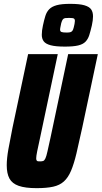

<svg xmlns="http://www.w3.org/2000/svg" viewBox="-20 -969 528 997"><path d="M170 8Q111 8 77 -4Q43 -16 29 -42Q15 -68 15 -111Q15 -146 23.5 -194Q32 -242 45 -306L126 -688H280L188 -253Q178 -208 173 -183Q168 -158 168 -147Q168 -139 170.5 -135.5Q173 -132 177.5 -131.5Q182 -131 189 -131Q199 -131 205 -133.5Q211 -136 216 -147Q221 -158 226.5 -183Q232 -208 242 -253L334 -688H488L407 -306Q390 -227 377 -172.5Q364 -118 349 -82.5Q334 -47 312 -27Q290 -7 256 0.5Q222 8 170 8ZM317 -727Q269 -727 243 -734Q217 -741 207 -754.5Q197 -768 197 -788Q197 -799 198.5 -811.5Q200 -824 203 -837Q209 -865 215.5 -886Q222 -907 235.5 -921Q249 -935 274.5 -942Q300 -949 344 -949Q393 -949 418.5 -941.5Q444 -934 453.5 -920Q463 -906 463 -884Q463 -874 461.5 -862.5Q460 -851 457 -837Q450 -807 443.5 -786.5Q437 -766 424 -752.5Q411 -739 386 -733Q361 -727 317 -727ZM326 -800Q337 -800 344 -801.5Q351 -803 355.5 -808.5Q360 -814 363 -827Q365 -834 367 -844.5Q369 -855 369 -861Q369 -869 364 -872.5Q359 -876 339 -876Q326 -876 318.5 -875Q311 -874 306.5 -868.5Q302 -863 298 -849Q297 -843 294.5 -832Q292 -821 292 -815Q292 -806 299 -803Q306 -800 326 -800Z"/></svg>

Font: Saira Condensed Black
Style: Italic
Weight: 900
Width: 3
Italic angle: -12°
Designer: Hector Gatti with collaboration of the Omnibus-Type team
Foundry: Omnibus-Type
Version: Version 1.101